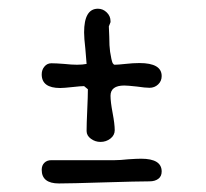

<svg xmlns="http://www.w3.org/2000/svg" viewBox="-20 -493 479 447"><path d="M213.9 -162.6Q227.1 -162.6 237.1 -170.4Q247.1 -178.2 247.1 -189.9Q247.1 -204.1 242.2 -230Q237.3 -255.9 237.3 -270Q237.3 -293.9 269.5 -293.9Q276.9 -293.9 298.8 -291.5Q318.4 -288.6 328.1 -288.6Q339.8 -288.6 348.1 -296.4Q356.4 -304.2 356.4 -315.9Q356.4 -346.2 304.7 -346.2Q289.6 -346.2 272 -344.2Q254.4 -342.3 247.1 -342.3Q244.6 -342.3 242.2 -346.2Q239.3 -353 236.3 -372.6Q234.4 -385.7 234.4 -407.2L233.4 -431.6L237.3 -441.4V-443.8Q237.3 -455.6 228.5 -464.1Q219.7 -472.7 208 -472.7Q175.8 -472.7 175.8 -417.5Q175.8 -404.3 178.7 -379.4L181.6 -344.2Q172.4 -342.3 159.2 -342.3Q147 -342.3 129.4 -344.2Q109.9 -345.7 99.6 -345.7Q89.8 -345.7 83.5 -338.1Q77.1 -330.6 77.1 -319.8Q77.1 -288.1 120.1 -288.1Q128.4 -288.1 150.4 -290.5Q168 -292.5 175.8 -292.5L184.6 -285.2Q184.6 -269 183.1 -236.8Q181.6 -204.1 181.6 -188Q181.6 -177.2 191.7 -169.9Q201.7 -162.6 213.9 -162.6ZM117.2 -65.9Q143.6 -65.9 222.7 -68.4Q300.8 -70.8 328.1 -70.8Q340.8 -70.8 348.6 -76.7Q356.4 -82.5 356.4 -93.8Q356.4 -123.5 308.6 -123.5Q298.3 -123.5 277.8 -122.1Q259.8 -120.1 247.1 -120.1H99.6Q89.4 -120.1 83.3 -114Q77.1 -107.9 77.1 -97.7Q77.1 -65.9 117.2 -65.9Z"/></svg>

Font: Amatica SC
Style: Bold
Weight: 400
Designer: Vernon Adams, Ben Nathan
Foundry: newtypography
Version: Version 2.000